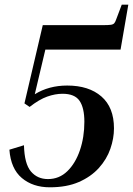

<svg xmlns="http://www.w3.org/2000/svg" viewBox="-20 -787 566 817"><path d="M84 -347 162 -680H417Q441 -680 451.5 -681.5Q462 -683 466.5 -688.5Q471 -694 475 -706L498 -767H526L493 -576H173L128 -386Q188 -423 266 -423Q358 -423 411.5 -376.5Q465 -330 465 -241Q465 -198 449.5 -153.5Q434 -109 400.5 -72Q367 -35 315.5 -12.5Q264 10 192 10Q120 10 73 -29.5Q26 -69 20 -150L82 -169Q84 -90 111.5 -57.5Q139 -25 184 -25Q232 -25 266.5 -58.5Q301 -92 320 -147.5Q339 -203 339 -269Q339 -328 318.5 -358Q298 -388 246 -388Q215 -388 181 -376Q147 -364 106 -332Z"/></svg>

Font: Inria Serif
Style: Bold Italic
Weight: 700
Italic angle: -10°
Designer: Black Foundry Team
Foundry: Black Foundry
Version: Version 1.000; ttfautohint (v1.8.3)